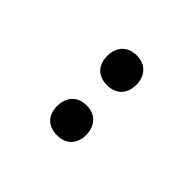

<svg xmlns="http://www.w3.org/2000/svg" viewBox="16 -963 556 556"><g transform="rotate(-45 294.0 -684.5)"><path d="M134 -684C134 -644 161 -625 194 -625C227 -625 256 -644 256 -684C256 -726 227 -744 194 -744C161 -744 134 -726 134 -684ZM339 -684C339 -644 366 -625 400 -625C432 -625 461 -644 461 -684C461 -726 432 -744 400 -744C366 -744 339 -726 339 -684Z"/></g></svg>

Font: Noto Sans Myanmar UI SemiBold
Style: Regular
Weight: 600
Designer: Monotype Design Team
Foundry: Monotype Imaging Inc.
Version: Version 2.103